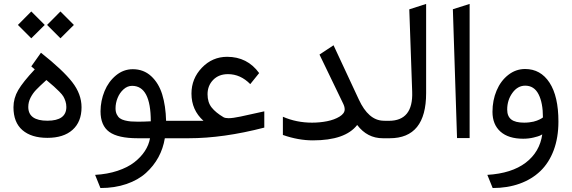

<svg xmlns="http://www.w3.org/2000/svg" viewBox="-20 -697 2883 968"><path d="M218.8 -88.4Q314.5 -88.4 314.5 -157.7Q314.5 -172.9 310.1 -186.3Q305.7 -199.7 299.8 -210Q293.9 -220.2 278.6 -235.6Q263.2 -251 251.7 -261.2Q240.2 -271.5 213.9 -293.5Q177.7 -260.7 161.4 -243.4Q145 -226.1 133.8 -204.1Q122.6 -182.1 122.6 -157.7Q122.6 -88.4 218.8 -88.4ZM186.5 -431.2Q296.9 -343.8 344 -283.2Q391.1 -222.7 391.1 -156.2Q391.1 -83 345.9 -42.5Q300.8 -2 218.8 -2Q138.2 -2 93 -41Q47.9 -80.1 47.9 -156.2Q47.9 -201.7 71.8 -242.7Q95.7 -283.7 155.3 -347.2L137.7 -362.3ZM284.7 -639.2 352.5 -571.3 284.7 -503.9 217.3 -571.3ZM137.7 -639.2 205.6 -571.3 137.7 -503.9 70.3 -571.3Z M486.3 251 459.5 184.6Q521.5 181.2 572.8 164.1Q624 147 657.2 121.1Q690.4 95.2 710.4 64.5Q730.5 33.7 736.3 0H674.3Q575.2 0 531 -32Q486.8 -64 486.8 -136.2Q487.3 -189.5 507.1 -237.5Q526.9 -285.6 564.7 -316.9Q602.5 -348.1 649.4 -348.1Q704.1 -348.1 742.2 -313Q780.3 -277.8 797.9 -220.7Q815.4 -163.6 817.4 -87.9H877.4Q886.2 -87.9 886.2 -52.7V-36.1Q886.2 0 877.4 0H811Q802.7 51.3 778.8 95.5Q754.9 139.6 715.8 175Q676.8 210.4 617.7 230.7Q558.6 251 486.3 251ZM562.5 -150.9Q562.5 -133.3 568.6 -120.6Q574.7 -107.9 584.2 -100.8Q593.8 -93.8 609.6 -89.8Q625.5 -85.9 640.1 -84.7Q654.8 -83.5 675.8 -83.5Q703.6 -83.5 740.2 -85.4Q740.2 -264.2 646 -264.2Q622.1 -264.2 602.5 -246.3Q583 -228.5 572.8 -202.9Q562.5 -177.2 562.5 -150.9Z M1129.4 -323.2Q1083 -323.2 1054.7 -294.2Q1026.4 -265.1 1026.4 -221.7Q1026.4 -181.2 1046.9 -155.3Q1067.4 -129.4 1106.9 -106Q1115.7 -101.1 1132.3 -101.1Q1153.8 -101.1 1192.9 -109.4L1312.5 -135.7V-53.7Q1105.5 0 931.2 0H872.1Q848.6 0 848.6 -36.1V-52.7Q848.6 -87.9 872.1 -87.9H1005.9Q945.3 -142.1 945.3 -225.1Q945.3 -300.8 998 -355.7Q1050.8 -410.6 1125 -410.6Q1227.1 -410.6 1286.6 -328.6L1241.7 -272.9Q1192.4 -323.2 1129.4 -323.2Z M1925.3 -87.9Q1934.1 -87.9 1934.1 -52.7V-36.1Q1934.1 0 1925.3 0H1910.2Q1831.5 0 1780.8 -66.9Q1720.7 10.7 1557.6 10.7Q1483.9 10.7 1406.2 -16.6V-108.4Q1474.6 -78.6 1553.2 -78.6Q1592.3 -78.6 1629.2 -85.9Q1666 -93.3 1691.9 -109.1Q1717.8 -125 1717.8 -145.5Q1717.8 -159.2 1710 -174.8L1590.8 -421.9L1661.6 -468.8L1789.1 -195.3Q1837.4 -90.8 1911.6 -88.4Z M1919.9 -87.9H1940.4Q2063.5 -87.9 2058.1 -234.4L2043.5 -649.9L2128.4 -677.2V-227.5Q2128.4 0 1944.8 0H1919.9Q1896.5 0 1896.5 -36.1V-52.7Q1896.5 -87.9 1919.9 -87.9Z M2263.2 -650.4 2347.7 -677.2V-1H2284.2Z M2627.9 -265.1Q2589.8 -265.1 2563.5 -228.8Q2537.1 -192.4 2537.1 -144.5Q2537.1 -110.8 2557.6 -94.7Q2578.1 -78.6 2622.6 -78.6Q2635.7 -78.6 2648.2 -80.1Q2660.6 -81.5 2669.7 -83.7Q2678.7 -85.9 2686.8 -88.9Q2694.8 -91.8 2700.4 -94.7Q2706.1 -97.7 2710 -99.9Q2713.9 -102.1 2715.3 -103.5L2717.3 -105Q2717.3 -178.7 2695.1 -221.9Q2672.9 -265.1 2627.9 -265.1ZM2627.4 -349.1Q2705.6 -349.1 2750.5 -280.3Q2795.4 -211.4 2795.4 -84Q2795.4 -3.4 2771.7 60.1Q2748 123.5 2704.6 165.3Q2661.1 207 2599.9 229Q2538.6 251 2463.9 251L2437 184.6Q2559.6 177.2 2630.4 123.3Q2701.2 69.3 2713.9 -19.5Q2710 -17.1 2702.6 -13.4Q2695.3 -9.8 2670.4 -3.7Q2645.5 2.4 2617.7 2.4Q2543.5 2.4 2503.2 -33.4Q2462.9 -69.3 2462.9 -133.3Q2462.9 -190.9 2483.6 -240.2Q2504.4 -289.6 2542.5 -319.3Q2580.6 -349.1 2627.4 -349.1Z"/></svg>

Font: Samim WOL
Style: WOL
Weight: 400
Foundry: DejaVu fonts team - Redesigned by Saber Rastikerdar
Version: Version 4.0.0